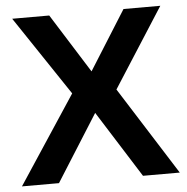

<svg xmlns="http://www.w3.org/2000/svg" viewBox="-50 -737 768 787"><g transform="rotate(-5 333.5 -344.0)"><path d="M506.8 0 334 -273.9 161.1 0H8.8L247.1 -361.8L28.8 -688H181.2L334 -444.8L486.8 -688H638.2L429.2 -361.8L658.2 0Z"/></g></svg>

Font: Liberation Sans
Style: Bold
Weight: 700
Designer: Steve Matteson
Foundry: Ascender Corporation
Version: Version 2.1.5